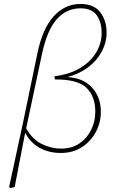

<svg xmlns="http://www.w3.org/2000/svg" viewBox="-20 -759 569 969"><path d="M192 -487 112 -111Q144 -55 191.5 -32Q239 -9 288 -9Q343 -9 381.5 -35.5Q420 -62 440.5 -104.5Q461 -147 461 -194Q461 -274 415.5 -316.5Q370 -359 257 -358L255 -374Q332 -384 385 -416Q438 -448 465.5 -494.5Q493 -541 493 -593Q493 -646 468.5 -681.5Q444 -717 386 -717Q316 -717 267 -662.5Q218 -608 192 -487ZM33 190 26 185 97 -144 169 -491Q195 -616 251.5 -677.5Q308 -739 386 -739Q454 -739 486 -697Q518 -655 518 -593Q518 -545 494 -499.5Q470 -454 425.5 -420Q381 -386 320 -370Q399 -366 444 -317.5Q489 -269 489 -195Q489 -141 464 -93.5Q439 -46 393.5 -16.5Q348 13 287 13Q227 13 180.5 -12.5Q134 -38 107 -89L54 185Z"/></svg>

Font: Source Serif Pro ExtraLight
Style: Italic
Weight: 200
Italic angle: -12°
Designer: Frank Grießhammer
Foundry: Adobe Systems Incorporated
Version: Version 3.001;hotconv 1.0.111;makeotfexe 2.5.65597